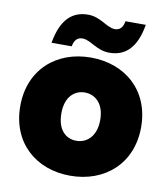

<svg xmlns="http://www.w3.org/2000/svg" viewBox="-86 -841 807 920"><g transform="rotate(10 318.0 -380.5)"><path d="M269 -768C193 -768 139 -722 119 -605H217C223 -637 238 -651 262 -651C302 -651 337 -606 399 -606C475 -606 529 -651 549 -768H450C445 -737 430 -722 406 -722C366 -722 331 -768 269 -768ZM317 7C484 7 612 -102 612 -281C612 -459 485 -568 318 -568C151 -568 24 -459 24 -281C24 -102 150 7 317 7ZM317 -163C266 -163 224 -200 224 -281C224 -361 268 -398 318 -398C368 -398 413 -361 413 -281C413 -200 367 -163 317 -163Z"/></g></svg>

Font: Poppins STUK1
Style: Regular
Weight: 400
Designer: Jonny Pinhorn (original), Sammy Jo Hughes (modified version)
Foundry: Type Mafia
Version: Version 1.002;hotconv 1.0.109;makeotfexe 2.5.65596